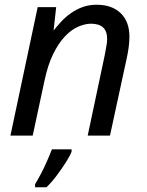

<svg xmlns="http://www.w3.org/2000/svg" viewBox="-20 -569 619 810"><path d="M139 -539H217L206 -440Q220 -458 238 -477.5Q256 -497 278.5 -513Q301 -529 328 -539Q355 -549 388 -549Q452 -549 489 -513.5Q526 -478 526 -414Q526 -391 522.5 -367Q519 -343 515 -325L444 3H350L422 -337Q426 -360 429 -375.5Q432 -391 432 -405Q432 -469 364 -469Q339 -469 310 -456.5Q281 -444 254 -415.5Q227 -387 204.5 -341.5Q182 -296 168 -230L118 3H24ZM128 221V208Q138 192 152 165.5Q166 139 178.5 110.5Q191 82 199 61H282V71Q276 87 259 114Q242 141 220 170.5Q198 200 176 221Z"/></svg>

Font: BC Sans
Style: Italic
Weight: 400
Italic angle: -12°
Designer: Monotype Design Team
Designer: Province of B.C.
Foundry: Monotype Imaging Inc.
Version: Version 2.000;GOOG;noto-source:20170915:90ef993387c0